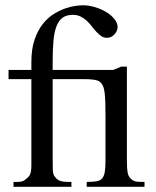

<svg xmlns="http://www.w3.org/2000/svg" viewBox="-20 -715 597 735"><path d="M312 0V-18.6Q336.4 -18.6 350.6 -21.2Q364.7 -23.9 371.6 -32.7Q375 -37.1 377.2 -42.5Q379.4 -47.9 380.9 -55.7Q382.3 -63.5 383.1 -74.5Q383.8 -85.4 383.8 -101.1V-273.4Q383.8 -303.2 383.1 -324.2Q382.3 -345.2 380.6 -359.1Q378.9 -373 376.2 -380.9Q373.5 -388.7 370.1 -393.1Q367.2 -396 364.7 -399.4Q362.3 -402.8 355.5 -405.8Q348.6 -408.7 335.2 -410.4Q321.8 -412.1 297.4 -412.1H181.6V-118.7Q181.6 -87.4 182.1 -66.4Q182.6 -45.4 190.9 -37.6Q198.7 -26.4 210.9 -22.5Q223.1 -18.6 238.8 -18.6H253.4V0H31.7V-18.6H46.9Q58.6 -18.6 66.2 -21.2Q73.7 -23.9 84.5 -33.7Q90.8 -39.1 94 -44.9Q97.2 -50.8 98.6 -60.1Q100.1 -69.3 100.1 -83V-412.1H12.7V-447.3H100.1V-477.5Q100.1 -527.8 112.5 -563.7Q125 -599.6 144.3 -623.8Q163.6 -647.9 187 -662.1Q210.4 -676.3 232.4 -683.6Q254.4 -690.9 272 -692.9Q289.6 -694.8 297.4 -694.8Q318.8 -694.8 342.3 -688Q365.7 -681.2 385.3 -669.7Q404.8 -658.2 417.5 -642.8Q430.2 -627.4 430.2 -610.8Q430.2 -604.5 427.2 -597.4Q424.3 -590.3 418.9 -584.2Q413.6 -578.1 406.2 -574.2Q398.9 -570.3 390.6 -570.3Q377.9 -569.8 368.2 -576.4Q358.4 -583 349.4 -592.8Q340.3 -602.5 331.5 -614Q322.8 -625.5 312.3 -635.3Q301.8 -645 288.8 -651.6Q275.9 -658.2 258.8 -658.2Q235.4 -658.2 220.5 -647.9Q205.6 -637.7 196.8 -616Q188 -594.2 184.8 -560.5Q181.6 -526.9 181.6 -479.5V-447.3H413.1L444.3 -460H465.8V-101.1Q465.8 -71.3 468.3 -56.4Q470.7 -41.5 477.5 -34.7Q481.9 -29.3 486.3 -26.1Q490.7 -22.9 496.6 -21.2Q502.4 -19.5 511.2 -19Q520 -18.6 533.2 -18.6V0Z"/></svg>

Font: Doulos SIL Eur
Style: Regular
Weight: 400
Designer: Walt Agee, Victor Gaultney, Peter Martin, Debbi Hosken, Becca Hirsbrunner
Foundry: SIL International
Version: Version 5.000